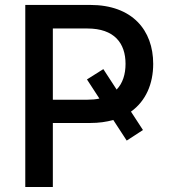

<svg xmlns="http://www.w3.org/2000/svg" viewBox="-20 -747 684 767"><path d="M392.8 -470.9 327.4 -429.7 377.1 -353.3C362.9 -350.1 347.3 -348.7 329.9 -348.7H191.1V-633.2H328.8C437.1 -633.2 481.5 -574.2 481.5 -491.8C481.5 -450.6 470.5 -414.8 446 -389.2ZM81 0H191.1V-255.7H340.2C374.6 -255.7 405.2 -259.9 432.5 -267.8L486.2 -185.4L551.1 -227.6L503.2 -301.1C562.5 -343.4 592 -411.9 592 -491.8C592 -625.7 509.2 -727.3 340.2 -727.3H81Z"/></svg>

Font: Magic Ui Pro Medium
Style: Regular
Weight: 500
Designer: Stefan Endress, Andreas Faust
Version: Version 1.000;FEAKit 1.0